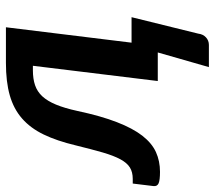

<svg xmlns="http://www.w3.org/2000/svg" viewBox="-76 -494 725 648"><g transform="rotate(-90 287.0 -169.5)"><path d="M121 -277.5C112 -240.8 103.9 -210.2 96.8 -185.5C89.6 -160.8 81.9 -141 73.8 -126C65.6 -111 56.3 -100.3 46 -94C35.7 -87.7 23 -84.5 8 -84.5H-8L-16.5 -14.5C-17.5 -6.2 -14.4 -0.4 -7.2 2.8C-0.1 5.9 12.8 7.5 31.5 7.5C55.8 7.5 78.1 2.9 98.2 -6.2C118.4 -15.4 136.8 -30.8 153.5 -52.2C170.2 -73.8 185.4 -102.3 199.2 -138C213.1 -173.7 225.7 -218 237 -271C243.3 -300 250.5 -324.2 258.5 -343.5C266.5 -362.8 275.8 -378.2 286.5 -389.8C297.2 -401.2 309.7 -409.4 324 -414.2C338.3 -419.1 355.2 -421.5 374.5 -421.5H389.5L338 0H434.5L385 172.5H460C469.7 172.5 478.1 169.2 485.2 162.8C492.4 156.2 496.7 147.5 498 136.5L553.5 -88.5H467.5L519.5 -512.5H399.5C356.8 -512.5 320.2 -508.2 289.8 -499.5C259.2 -490.8 233.2 -477 211.5 -458C189.8 -439 171.8 -414.7 157.5 -385C143.2 -355.3 131 -319.5 121 -277.5Z"/></g></svg>

Font: Lato
Style: Bold Italic
Weight: 700
Italic angle: -7°
Designer: Lukasz Dziedzic
Foundry: tyPoland Lukasz Dziedzic
Version: Version 2.007; 2014-02-27